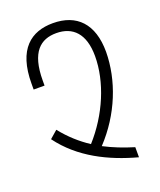

<svg xmlns="http://www.w3.org/2000/svg" viewBox="-135 -809 745 894"><g transform="rotate(-20 237.5 -362.0)"><path d="M398 0V-50C345 -66 297 -85 253 -108C363 -225 421 -374 422 -514C422 -653 352 -724 234 -724C127 -724 45 -665 45 -492V-464H99V-488C99 -631 156 -675 233 -675C315 -675 367 -624 367 -513C367 -385 307 -243 209 -134C162 -165 119 -203 80 -252L42 -219C129 -101 261 -37 398 0Z"/></g></svg>

Font: Noto Sans Armenian ExtraCondensed Light
Style: Regular
Weight: 300
Width: 2
Designer: Monotype Design Team
Foundry: Monotype Imaging Inc.
Version: Version 2.008